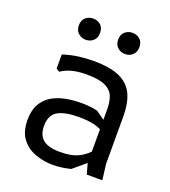

<svg xmlns="http://www.w3.org/2000/svg" viewBox="-133 -809 811 918"><g transform="rotate(20 272.5 -350.0)"><path d="M410 0 395 -53V-325Q395 -365 384 -392.5Q373 -420 341 -435Q309 -450 246 -450Q209 -450 177.5 -443Q146 -436 117 -417L101 -427V-499Q145 -513 183.5 -517.5Q222 -522 255 -522Q342 -522 390.5 -499Q439 -476 459 -431.5Q479 -387 479 -322V-80L489 0ZM241 12Q197 12 154 -2.5Q111 -17 82.5 -52.5Q54 -88 54 -150Q54 -198 72 -230Q90 -262 120.5 -280Q151 -298 189 -305.5Q227 -313 267 -313Q291 -313 311.5 -311Q332 -309 352 -304L404 -267V-221Q378 -235 348.5 -240.5Q319 -246 281 -246Q211 -246 174.5 -225.5Q138 -205 138 -149Q138 -103 165 -80.5Q192 -58 252 -58Q314 -58 350.5 -78Q387 -98 407 -126L427 -81L331 0Q311 5 288 8.5Q265 12 241 12ZM384 -604Q362 -604 346 -618.5Q330 -633 330 -658Q330 -684 346 -698Q362 -712 384 -712Q407 -712 422.5 -698Q438 -684 438 -658Q438 -633 422.5 -618.5Q407 -604 384 -604ZM184 -604Q162 -604 146 -618.5Q130 -633 130 -658Q130 -684 146 -698Q162 -712 184 -712Q207 -712 222.5 -698Q238 -684 238 -658Q238 -633 222.5 -618.5Q207 -604 184 -604Z"/></g></svg>

Font: AR One Sans
Style: Regular
Weight: 400
Designer: Niteesh Yadav
Foundry: Niteesh Yadav
Version: Version 1.001;gftools[0.9.33]